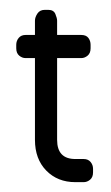

<svg xmlns="http://www.w3.org/2000/svg" viewBox="-20 -370 225 390"><path d="M133 0Q97 0 74 -23.5Q51 -47 51 -86V-252H32Q25 -252 19 -257Q13 -262 13 -272V-279Q13 -287 18 -293Q23 -299 32 -299H51V-328Q51 -335 56 -342.5Q61 -350 71 -350H78Q89 -350 92.5 -341.5Q96 -333 96 -328V-299H145Q155 -299 159.5 -293Q164 -287 164 -279V-272Q164 -262 158 -257Q152 -252 145 -252H96V-86Q96 -47 133 -47H150Q159 -47 164 -41Q169 -35 169 -27V-20Q169 -10 163 -5Q157 0 150 0Z"/></svg>

Font: Chathura ExtraBold
Style: Regular
Weight: 800
Designer: Appaji Ambarisha Darbha
Foundry: Aditya Fonts
Version: Version 1.002 2016